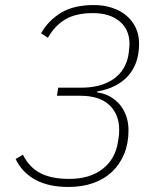

<svg xmlns="http://www.w3.org/2000/svg" viewBox="-20 -730 640 762"><path d="M301 -382Q381 -382 430 -416Q479 -450 490 -513Q492 -531 493 -540Q494 -549 494 -555Q494 -613 454.5 -645.5Q415 -678 349 -678Q282 -678 240 -653.5Q198 -629 170 -580L143 -598Q172 -649 222.5 -679.5Q273 -710 353 -710Q391 -710 423.5 -699.5Q456 -689 480 -669.5Q504 -650 518 -621.5Q532 -593 532 -557Q532 -478 489 -429.5Q446 -381 366 -367V-363Q392 -360 414.5 -348Q437 -336 454 -316.5Q471 -297 480.5 -270.5Q490 -244 490 -213Q490 -161 473 -119.5Q456 -78 425 -48.5Q394 -19 350 -3.5Q306 12 252 12Q173 12 120.5 -16.5Q68 -45 42 -99L71 -116Q95 -67 139 -43.5Q183 -20 255 -20Q335 -20 386 -58.5Q437 -97 448 -166Q452 -189 452.5 -198.5Q453 -208 453 -215Q453 -276 414 -313Q375 -350 298 -350H206L211 -382Z"/></svg>

Font: IBM Plex Mono ExtraLight
Style: Italic
Weight: 200
Italic angle: -9°
Monospace: yes
Designer: Mike Abbink, Paul van der Laan, Pieter van Rosmalen
Foundry: Bold Monday
Version: Version 2.3